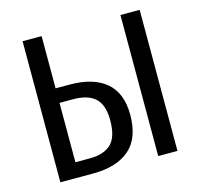

<svg xmlns="http://www.w3.org/2000/svg" viewBox="-101 -798 943 906"><g transform="rotate(-15 370.5 -344.5)"><path d="M486 -223Q486 -108 423 -54Q360 0 245 0H85V-689H178V-434H246Q362 -434 424 -381.5Q486 -329 486 -223ZM657 -689V0H563V-689ZM388 -222Q388 -297 352.5 -330Q317 -363 244 -363H178V-73H248Q317 -73 352.5 -106.5Q388 -140 388 -222Z"/></g></svg>

Font: Fira Sans Condensed
Style: Regular
Weight: 400
Width: 3
Designer: bBox Type GmbH & Carrois Corporate GbR & Edenspiekermann AG
Foundry: bBox Type GmbH & Carrois Corporate GbR & Edenspiekermann AG
Version: Version 4.301